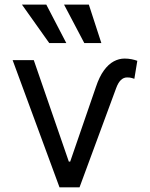

<svg xmlns="http://www.w3.org/2000/svg" viewBox="-20 -804 644 824"><path d="M34.2 -545.9H125L275.4 -110.4H281.2L391.6 -430.7Q406.2 -474.6 425.8 -501.5Q445.3 -528.3 468 -540.5Q490.7 -552.7 514.6 -552.7Q530.3 -552.7 544.7 -549.8Q559.1 -546.9 569.3 -543L556.6 -465.8Q553.7 -466.8 545.9 -469.2Q538.1 -471.7 525.4 -471.7Q510.3 -471.7 498.5 -460.2Q486.8 -448.7 478.5 -425.8L321.3 0H235.4ZM191.4 -619.1 74.2 -784.2H178.7L264.6 -619.1ZM341.8 -619.1 254.9 -784.2H361.3L415 -619.1Z"/></svg>

Font: Inter V
Style: 
Weight: 400
Designer: Rasmus Andersson
Foundry: rsms
Version: Version 4.000;git-a3f224843